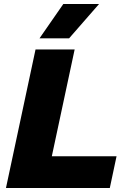

<svg xmlns="http://www.w3.org/2000/svg" viewBox="-20 -947 690 967"><path d="M159 -698H356L241 -160H567L533 0H10ZM299 -927H479L328 -754H179Z"/></svg>

Font: Azeret Mono ExtraBold
Style: Italic
Weight: 800
Italic angle: -12°
Designer: Martin Vácha
Foundry: Displaay
Version: Version 1.000; Glyphs 3.0.3, build 3074